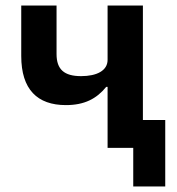

<svg xmlns="http://www.w3.org/2000/svg" viewBox="-20 -536 640 696"><path d="M463 140H579V-101H498V-516H370V-319C370 -280 331 -260 274 -260C213 -260 185 -284 185 -340V-516H57V-333C57 -212 115 -155 219 -155C286 -155 330 -178 365 -221H370V0H463Z"/></svg>

Font: IBM Mono SemiBold
Style: Regular
Weight: 600
Monospace: yes
Designer: Mike Abbink, Paul van der Laan, Pieter van Rosmalen
Foundry: Bold Monday
Version: Version 2.3